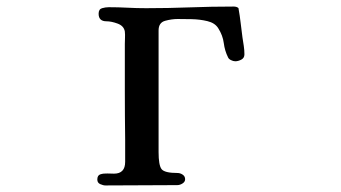

<svg xmlns="http://www.w3.org/2000/svg" viewBox="-20 -563 1040 586"><path d="M726 -397Q726 -386 716.5 -381Q707 -376 698 -376Q692 -376 685 -379.5Q678 -383 676 -388Q666 -408 663 -431.5Q660 -455 646 -477Q636 -493 613 -498.5Q590 -504 565 -504.5Q540 -505 522 -505Q504 -505 484 -499.5Q464 -494 464 -470V-99Q464 -59 473 -47Q482 -35 522 -35Q530 -35 537.5 -30Q545 -25 545 -16Q545 -8 537 -3Q529 2 521 2Q466 2 411.5 2.5Q357 3 302 3Q295 3 286 -1Q277 -5 277 -15Q277 -28 286.5 -31Q296 -34 308 -33.5Q320 -33 328 -33Q362 -33 362 -69V-137Q361 -210 361 -283Q361 -356 361 -429Q361 -438 361.5 -447.5Q362 -457 361 -467Q358 -484 339 -491Q320 -498 305 -498Q281 -498 281 -521Q281 -535 291.5 -538Q302 -541 312 -541Q341 -541 369 -539.5Q397 -538 426 -538Q493 -538 559.5 -540.5Q626 -543 693 -543Q702 -543 707 -539Q709 -537 708 -537Q712 -515 714.5 -493Q717 -471 720 -449Q722 -436 724 -423Q726 -410 726 -397Z"/></svg>

Font: Kaisei HarunoUmi Medium
Style: Regular
Weight: 500
Designer: Font-Kai, 金井和夫
Foundry: KAZUO KANAI
Version: Version 5.003